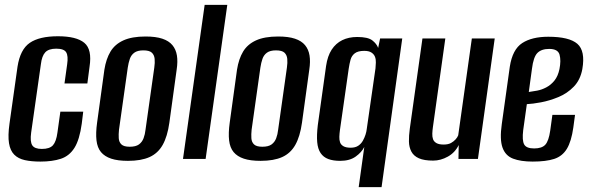

<svg xmlns="http://www.w3.org/2000/svg" viewBox="-20 -653 2420 789"><path d="M146 11Q109 11 82 5Q55 -1 38.5 -17.5Q22 -34 17 -64.5Q12 -95 19 -145L52 -379Q63 -450 102.5 -477Q142 -504 218 -504Q294 -504 326.5 -477Q359 -450 348 -379L339 -310H245L256 -389Q261 -423 252 -438Q243 -453 211 -453Q180 -453 166 -438Q152 -423 148 -389L108 -108Q103 -71 112.5 -56Q122 -41 152 -41Q184 -41 197.5 -56Q211 -71 216 -108L228 -194H322L316 -145Q307 -79 286 -45.5Q265 -12 230 -0.5Q195 11 146 11Z M506 8Q464 8 437 -1Q410 -10 395 -28Q380 -46 376.5 -76Q373 -106 379 -149L409 -367Q416 -411 434 -441Q452 -471 487 -487Q522 -503 578 -503Q620 -503 647 -494Q674 -485 688.5 -467.5Q703 -450 707 -425Q711 -400 706 -367L676 -149Q668 -92 648.5 -57.5Q629 -23 594.5 -7.5Q560 8 506 8ZM513 -50Q538 -50 551 -59.5Q564 -69 570 -85Q576 -101 578 -120L614 -375Q617 -395 615.5 -411Q614 -427 604 -436.5Q594 -446 569 -446Q545 -446 532 -436.5Q519 -427 513.5 -411Q508 -395 505 -375L469 -120Q467 -101 468 -85Q469 -69 479 -59.5Q489 -50 513 -50Z M732 0 821 -633H914L825 0Z M1051 8Q1009 8 982 -1Q955 -10 940 -28Q925 -46 921.5 -76Q918 -106 924 -149L954 -367Q961 -411 979 -441Q997 -471 1032 -487Q1067 -503 1123 -503Q1165 -503 1192 -494Q1219 -485 1233.5 -467.5Q1248 -450 1252 -425Q1256 -400 1251 -367L1221 -149Q1213 -92 1193.5 -57.5Q1174 -23 1139.5 -7.5Q1105 8 1051 8ZM1058 -50Q1083 -50 1096 -59.5Q1109 -69 1115 -85Q1121 -101 1123 -120L1159 -375Q1162 -395 1160.5 -411Q1159 -427 1149 -436.5Q1139 -446 1114 -446Q1090 -446 1077 -436.5Q1064 -427 1058.5 -411Q1053 -395 1050 -375L1014 -120Q1012 -101 1013 -85Q1014 -69 1024 -59.5Q1034 -50 1058 -50Z M1454 116 1477 -49Q1466 -27 1441.5 -9.5Q1417 8 1378 8Q1349 8 1329 0.5Q1309 -7 1297.5 -24Q1286 -41 1283.5 -69Q1281 -97 1286 -139L1320 -382Q1326 -423 1343 -449Q1360 -475 1386.5 -488Q1413 -501 1448 -501Q1492 -501 1510 -487Q1528 -473 1534 -456L1542 -495H1633L1548 116ZM1421 -46Q1440 -46 1452 -54Q1464 -62 1471 -74.5Q1478 -87 1482 -99.5Q1486 -112 1487 -122L1523 -372Q1524 -383 1524.5 -396Q1525 -409 1521 -419.5Q1517 -430 1506.5 -437Q1496 -444 1477 -444Q1451 -444 1438 -434Q1425 -424 1420.5 -407.5Q1416 -391 1413 -371L1377 -119Q1375 -104 1374.5 -91Q1374 -78 1377.5 -68Q1381 -58 1391.5 -52Q1402 -46 1421 -46Z M1760 7Q1723 7 1701.5 -2.5Q1680 -12 1670.5 -30Q1661 -48 1660.5 -71.5Q1660 -95 1664 -124L1716 -495H1810L1759 -131Q1757 -117 1756.5 -104Q1756 -91 1759.5 -81Q1763 -71 1773.5 -65Q1784 -59 1803 -59Q1822 -59 1833.5 -65.5Q1845 -72 1852.5 -80.5Q1860 -89 1863 -97L1919 -495H2013L1944 0H1864L1865 -57Q1850 -26 1820.5 -9.5Q1791 7 1760 7Z M2169 11Q2120 11 2088.5 -1Q2057 -13 2045 -46.5Q2033 -80 2042 -143L2075 -379Q2086 -450 2126 -476Q2166 -502 2233 -502Q2319 -502 2352.5 -473Q2386 -444 2373 -369Q2365 -325 2338 -297Q2311 -269 2274.5 -254Q2238 -239 2203 -232.5Q2168 -226 2145 -225L2130 -118Q2125 -76 2134 -59.5Q2143 -43 2175 -43Q2207 -43 2221 -58.5Q2235 -74 2241 -116L2250 -181H2343L2336 -129Q2328 -72 2309.5 -41.5Q2291 -11 2257.5 0Q2224 11 2169 11ZM2153 -275Q2168 -277 2187 -280.5Q2206 -284 2225 -294Q2244 -304 2258.5 -322Q2273 -340 2279 -369Q2286 -404 2279.5 -428Q2273 -452 2237 -452Q2205 -452 2188.5 -435.5Q2172 -419 2166 -370Z"/></svg>

Font: Alumni Sans SemiBold
Style: Italic
Weight: 600
Italic angle: -8°
Version: Version 1.016